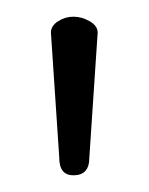

<svg xmlns="http://www.w3.org/2000/svg" viewBox="-20 -788 178 230"><path d="M41 -749Q41 -757 49.5 -762.5Q58 -768 68 -768Q78 -768 87.5 -762.5Q97 -757 97 -749L87 -599Q87 -578 68 -578Q51 -578 51 -599Z"/></svg>

Font: Terminal Dosis
Style: Light
Weight: 300
Designer: EdgarTolentino, PabloImpallari, IginoMarini
Foundry: EdgarTolentino, PabloImpallari, IginoMarini
Version: Version 1.006